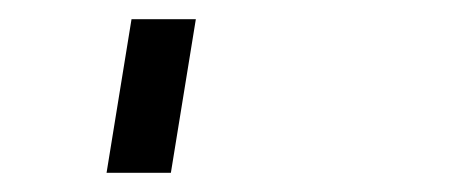

<svg xmlns="http://www.w3.org/2000/svg" viewBox="-20 34 472 200"><path d="M91 214H158L184 54H117Z"/></svg>

Font: Iosevka Sparkle Light Oblique
Style: Regular
Weight: 300
Italic angle: -9°
Designer: Belleve Invis
Foundry: Belleve Invis
Version: Version 4.5.0; ttfautohint (v1.8.3)